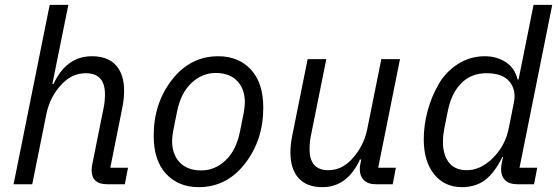

<svg xmlns="http://www.w3.org/2000/svg" viewBox="-20 -760 2300 792"><path d="M36 0 185 -740H262L196 -414H201Q254 -528 359 -528Q425 -528 458.5 -490.5Q492 -453 492 -385Q492 -353 485 -318L435 -68H508L495 0H422Q358 0 358 -58Q358 -69 360 -79L408 -318Q413 -343 413 -371Q413 -458 334 -458Q280 -458 239 -417Q186 -364 171 -288L113 0Z M800 12Q716 12 665 -43Q614 -98 614 -200Q614 -334 689.5 -431Q765 -528 880 -528Q964 -528 1015 -473Q1066 -418 1066 -316Q1066 -182 990.5 -85Q915 12 800 12ZM970 -218 985 -293Q990 -318 990 -338Q990 -393 958.5 -426Q927 -459 870 -459Q813 -459 769 -417Q725 -375 710 -298L695 -223Q690 -198 690 -178Q690 -123 721.5 -90Q753 -57 810 -57Q867 -57 911 -99Q955 -141 970 -218Z M1249 -516H1326L1262 -198Q1257 -173 1257 -145Q1257 -58 1334 -58Q1387 -58 1427 -99Q1480 -153 1495 -228L1553 -516H1630L1540 -68H1613L1600 0H1530Q1498 0 1481 -17Q1464 -34 1464 -63Q1464 -73 1468 -92L1470 -102H1465Q1412 12 1310 12Q1245 12 1211.5 -25.5Q1178 -63 1178 -131Q1178 -163 1185 -198Z M2183 0H2114Q2081 0 2064 -16.5Q2047 -33 2047 -62Q2047 -74 2050 -89L2055 -112H2052Q2020 -47 1981 -17.5Q1942 12 1885 12Q1814 12 1771 -41Q1728 -94 1728 -185Q1728 -244 1744 -303Q1760 -362 1789.5 -413Q1819 -464 1869 -496Q1919 -528 1980 -528Q2029 -528 2066.5 -503.5Q2104 -479 2115 -432H2119L2181 -740H2258L2123 -68H2196ZM1906 -58Q1963 -58 2014 -109Q2065 -160 2079 -233L2100 -338Q2110 -389 2081.5 -423.5Q2053 -458 1987 -458Q1924 -458 1883 -417Q1842 -376 1827 -301L1812 -226Q1807 -198 1807 -175Q1807 -122 1831.5 -90Q1856 -58 1906 -58Z"/></svg>

Font: Aneliza
Style: Italic
Weight: 400
Italic angle: -11.31°
Designer: Mike Abbink, Paul van der Laan, Pieter van Rosmalen
Foundry: Bold Monday
Version: Version 3.0